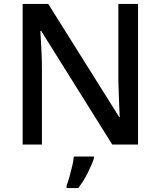

<svg xmlns="http://www.w3.org/2000/svg" viewBox="-20 -734 816 975"><path d="M681 0H550L189 -577H185Q187 -537 190 -485.5Q193 -434 193 -380V0H95V-714H225L585 -140H588Q587 -161 585.5 -193Q584 -225 583 -261.5Q582 -298 581 -330V-714H681ZM457 70Q448 99 426 143Q404 187 377 221H318V209Q325 191 332.5 164.5Q340 138 346.5 110Q353 82 355 61H457Z"/></svg>

Font: Noto Sans Sinhala UI Medium
Style: Regular
Weight: 500
Designer: Jelle Bosma - Monotype Design Team
Foundry: Monotype Imaging Inc.
Version: Version 2.006; ttfautohint (v1.8.4.7-5d5b)